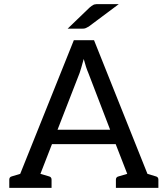

<svg xmlns="http://www.w3.org/2000/svg" viewBox="-20 -911 812 931"><path d="M735 -56Q748 -53 748 -40V0H542V-40Q542 -53 556 -56L597 -68L541 -212H232L176 -68L217 -56Q230 -53 230 -40V0H25V-40Q25 -53 38 -56L78 -68L338 -716H436L695 -68ZM514 -282 408 -558Q397 -583 386 -625Q372 -574 366 -557L259 -282ZM410 -782 394 -774Q390 -772 378 -772H308L414 -874Q418 -878 424 -882L432 -887Q437 -890 442 -890L448 -891H556Z"/></svg>

Font: Aleo
Style: Regular
Weight: 400
Designer: Alessio Laiso
Version: Version 1.1